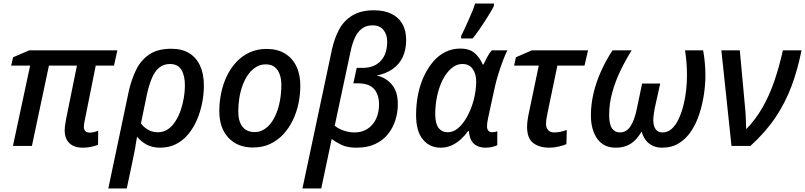

<svg xmlns="http://www.w3.org/2000/svg" viewBox="-20 -823 4541 1083"><path d="M447 10Q398 10 371.5 -15.5Q345 -41 345 -87Q345 -100 347 -116Q349 -132 353 -153L414 -453H256L160 0H53L150 -453H43L54 -500L145 -539H642L623 -453H520L459 -149Q456 -138 454.5 -126.5Q453 -115 453 -108Q453 -92 461.5 -83.5Q470 -75 485 -75Q498 -75 510.5 -78Q523 -81 534 -86L533 -6Q517 0 495 5Q473 10 447 10Z M706 -307Q721 -374 747.5 -428.5Q774 -483 821.5 -515.5Q869 -548 946 -548Q1006 -548 1046.5 -523.5Q1087 -499 1108.5 -452.5Q1130 -406 1130 -341Q1130 -291 1120 -241Q1110 -191 1090.5 -146Q1071 -101 1041.5 -65.5Q1012 -30 972.5 -10Q933 10 883 10Q839 10 807.5 -7Q776 -24 753 -52Q747 -13 740.5 22.5Q734 58 725 99L695 240H591ZM871 -77Q902 -77 926.5 -93.5Q951 -110 969 -138Q987 -166 999 -200.5Q1011 -235 1017 -271.5Q1023 -308 1023 -341Q1023 -397 1003 -429.5Q983 -462 939 -462Q903 -462 878 -441.5Q853 -421 837 -383Q821 -345 809 -292L775 -127Q790 -106 814.5 -91.5Q839 -77 871 -77Z M1407 9Q1320 9 1268.5 -46Q1217 -101 1217 -196Q1217 -247 1227.5 -298Q1238 -349 1259.5 -394Q1281 -439 1313.5 -473.5Q1346 -508 1388.5 -527.5Q1431 -547 1484 -547Q1543 -547 1585.5 -522Q1628 -497 1651 -450.5Q1674 -404 1674 -340Q1674 -289 1663.5 -239Q1653 -189 1631.5 -144.5Q1610 -100 1578 -65.5Q1546 -31 1503.5 -11Q1461 9 1407 9ZM1417 -78Q1442 -78 1465 -90.5Q1488 -103 1506.5 -126.5Q1525 -150 1538.5 -183Q1552 -216 1559.5 -257.5Q1567 -299 1567 -346Q1567 -375 1558.5 -401Q1550 -427 1531 -443.5Q1512 -460 1479 -460Q1450 -460 1425.5 -445.5Q1401 -431 1382 -405.5Q1363 -380 1350 -346Q1337 -312 1330.5 -273.5Q1324 -235 1324 -194Q1324 -139 1347.5 -108.5Q1371 -78 1417 -78Z M1852 -542Q1866 -607 1893 -657Q1920 -707 1968 -736Q2016 -765 2090 -765Q2147 -765 2188 -745Q2229 -725 2250 -687.5Q2271 -650 2271 -597Q2271 -543 2252 -502Q2233 -461 2196 -434.5Q2159 -408 2105 -397Q2156 -386 2190 -346.5Q2224 -307 2224 -235Q2224 -188 2210 -144.5Q2196 -101 2168 -66Q2140 -31 2096 -10.5Q2052 10 1991 10Q1939 10 1906 -6Q1873 -22 1851 -39L1792 240H1686ZM1979 -76Q2014 -76 2040 -89Q2066 -102 2083.5 -124Q2101 -146 2109.5 -174.5Q2118 -203 2118 -234Q2118 -289 2090 -321Q2062 -353 1999 -353H1973L1992 -440H2023Q2059 -440 2085 -450.5Q2111 -461 2129 -481Q2147 -501 2155.5 -528Q2164 -555 2164 -588Q2164 -628 2143 -654Q2122 -680 2081 -680Q2045 -680 2020.5 -661Q1996 -642 1981 -608.5Q1966 -575 1957 -531L1868 -114Q1888 -97 1918.5 -86.5Q1949 -76 1979 -76Z M2465 10Q2404 10 2365.5 -36Q2327 -82 2327 -174Q2327 -236 2338.5 -292Q2350 -348 2372 -394.5Q2394 -441 2424 -476Q2454 -511 2492.5 -530Q2531 -549 2576 -549Q2629 -549 2658 -523Q2687 -497 2703 -459H2707Q2715 -476 2727.5 -500Q2740 -524 2754 -539H2842Q2831 -518 2817 -481.5Q2803 -445 2789.5 -401Q2776 -357 2767 -313L2733 -156Q2730 -143 2728.5 -131Q2727 -119 2727 -111Q2727 -95 2734.5 -86Q2742 -77 2755 -77Q2762 -77 2770.5 -78.5Q2779 -80 2785 -83V-4Q2776 1 2757.5 5.5Q2739 10 2719 10Q2692 10 2671 0Q2650 -10 2638.5 -31Q2627 -52 2625 -84H2621Q2602 -58 2579 -37Q2556 -16 2528 -3Q2500 10 2465 10ZM2506 -77Q2537 -77 2564.5 -100.5Q2592 -124 2614.5 -164.5Q2637 -205 2651 -255Q2659 -285 2662.5 -312.5Q2666 -340 2666 -363Q2666 -407 2646 -434.5Q2626 -462 2589 -462Q2561 -462 2538 -446.5Q2515 -431 2495.5 -403.5Q2476 -376 2462.5 -339.5Q2449 -303 2442 -262Q2435 -221 2435 -179Q2435 -127 2453.5 -102Q2472 -77 2506 -77ZM2581 -620Q2590 -638 2601 -661.5Q2612 -685 2623 -710Q2634 -735 2644 -759Q2654 -783 2660 -803H2766V-790Q2758 -773 2744.5 -750.5Q2731 -728 2714.5 -702.5Q2698 -677 2680.5 -652Q2663 -627 2646 -606H2581Z M3078 10Q3023 10 2988 -16Q2953 -42 2953 -108Q2953 -124 2956 -146Q2959 -168 2964 -190L3019 -453H2880L2890 -500L2980 -539H3297L3277 -453H3124L3069 -189Q3065 -170 3062.5 -153.5Q3060 -137 3060 -124Q3060 -103 3071.5 -89.5Q3083 -76 3106 -76Q3124 -76 3140.5 -79.5Q3157 -83 3177 -90L3175 -10Q3160 -3 3132.5 3.5Q3105 10 3078 10Z M3453 10Q3384 10 3348.5 -41Q3313 -92 3313 -172Q3313 -233 3327.5 -295.5Q3342 -358 3369.5 -419.5Q3397 -481 3435 -539H3543Q3509 -485 3480 -425Q3451 -365 3433.5 -301.5Q3416 -238 3416 -175Q3416 -121 3432.5 -98.5Q3449 -76 3476 -76Q3513 -76 3535.5 -109.5Q3558 -143 3571 -204L3602 -352H3704L3673 -212Q3671 -200 3669 -188Q3667 -176 3666 -165Q3665 -154 3665 -146Q3665 -113 3678 -94.5Q3691 -76 3717 -76Q3746 -76 3768.5 -96Q3791 -116 3807 -149.5Q3823 -183 3834 -225Q3845 -267 3850 -312Q3855 -357 3855 -398Q3855 -437 3852 -472Q3849 -507 3844 -539H3946Q3952 -508 3955.5 -470.5Q3959 -433 3959 -398Q3959 -347 3950.5 -290Q3942 -233 3924.5 -179.5Q3907 -126 3878.5 -83Q3850 -40 3809.5 -15Q3769 10 3715 10Q3684 10 3660.5 -1.5Q3637 -13 3622 -33Q3607 -53 3599 -81Q3582 -52 3561.5 -31.5Q3541 -11 3514 -0.5Q3487 10 3453 10Z M4106 0 4049 -539H4153L4181 -234Q4185 -198 4186.5 -162.5Q4188 -127 4189 -94Q4243 -150 4281.5 -217.5Q4320 -285 4347.5 -365Q4375 -445 4396 -539H4501Q4480 -432 4445 -338Q4410 -244 4354 -160.5Q4298 -77 4213 0Z"/></svg>

Font: Noto Sans Display Medium
Style: Italic
Weight: 500
Italic angle: -12°
Designer: Monotype Design Team
Foundry: Monotype Imaging Inc.
Version: Version 2.003